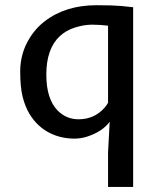

<svg xmlns="http://www.w3.org/2000/svg" viewBox="-20 -532 624 747"><path d="M153.3 -448.7Q234.4 -511.7 355.5 -511.7Q418.5 -511.7 450.7 -508.8Q450.7 -508.8 498 -503.9V195.3H400.4V61.5L406.7 -58.1Q377.4 -19 317.4 0Q293.9 7.3 269.8 7.3Q245.6 7.3 222.2 2.4Q198.7 -2.4 175.5 -13.7Q152.3 -24.9 131.3 -43.7Q110.4 -62.5 94 -90.1Q77.6 -117.7 68.1 -155.3Q58.6 -192.9 58.6 -253.4Q58.6 -314 84.7 -365Q110.8 -416 153.3 -448.7ZM400.4 -432.1Q369.1 -436 338.1 -436Q307.1 -436 272 -425Q236.8 -414.1 211.9 -390.6Q160.2 -341.8 160.2 -241.7Q160.2 -147 204.6 -101.6Q238.3 -67.9 285.6 -67.9Q346.7 -67.9 386.2 -112.3Q396 -123.5 400.4 -132.3Z"/></svg>

Font: Inder
Style: Regular
Weight: 400
Designer: Irina Smirnova
Foundry: Irina Smirnova
Version: Version 1.001